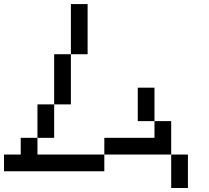

<svg xmlns="http://www.w3.org/2000/svg" viewBox="-20 -937 1040 957"><path d="M0 -83.3V-166.7H83.3V-250H166.7V-166.7H500V-83.3ZM750 -333.3H666.7V-500H750ZM750 -250V-333.3H833.3V-166.7H500V-250ZM166.7 -416.7H250V-250H166.7ZM916.7 0H833.3V-166.7H916.7ZM333.3 -416.7H250V-666.7H333.3ZM333.3 -666.7V-916.7H416.7V-666.7Z"/></svg>

Font: GalmuriMono11 Regular
Style: Regular
Weight: 400
Designer: Lee Minseo (quiple)
Version: Version 2.399;hotconv 1.1.1;makeotfexe 2.6.0 DEVELOPMENT